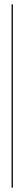

<svg xmlns="http://www.w3.org/2000/svg" viewBox="-20 -770 111 879"><path d="M33 89V-750H39V89Z"/></svg>

Font: Moniqa ExtLt Narrow Display
Style: Regular
Weight: 200
Width: 4
Designer: Rajesh Rajput
Foundry: Rajesh Rajput
Version: Version 1.000